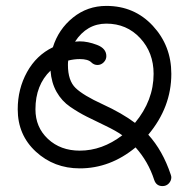

<svg xmlns="http://www.w3.org/2000/svg" viewBox="-20 -570 640 650"><path d="M340 -380Q340 -368 331 -359Q322 -350 310 -350Q298 -350 289 -359Q278 -370 250 -370Q231 -370 211 -365Q210 -360 210 -350Q210 -297 236 -272Q262 -247 327.5 -217Q393 -187 437 -154Q500 -230 500 -320Q500 -392 454.5 -441Q409 -490 340 -490Q274 -490 234 -429Q236 -429 242 -429.5Q248 -430 250 -430Q277 -430 308.5 -418Q340 -406 340 -380ZM560 30Q560 42 551.5 51Q543 60 530 60Q509 60 502 39Q482 -23 439 -71Q353 0 250 0Q163 0 101.5 -56.5Q40 -113 40 -200Q40 -269 71.5 -326Q103 -383 159 -410Q178 -471 227 -510.5Q276 -550 340 -550Q435 -550 497.5 -482.5Q560 -415 560 -320Q560 -207 482 -114Q531 -60 558 21Q560 27 560 30ZM100 -200Q100 -139 142.5 -99.5Q185 -60 250 -60Q326 -60 394 -112Q373 -127 337.5 -144Q302 -161 274 -175Q246 -189 217.5 -208.5Q189 -228 171.5 -259Q154 -290 151 -331Q100 -282 100 -200Z"/></svg>

Font: Pecita
Style: Book
Weight: 400
Width: 7
Version: Version 4.3